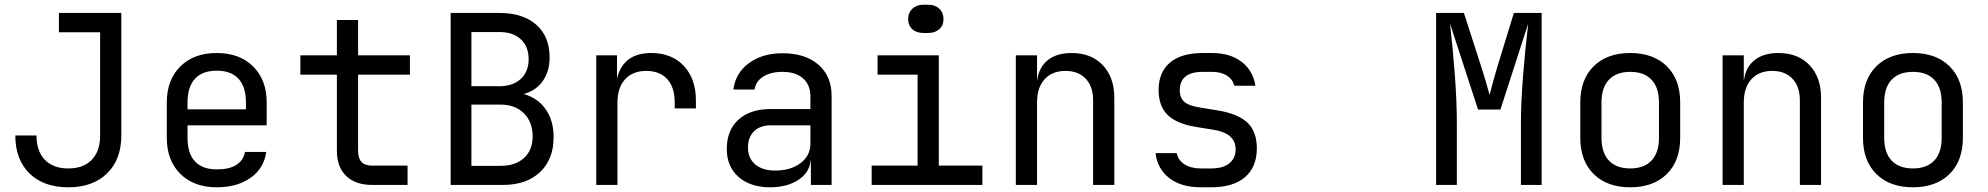

<svg xmlns="http://www.w3.org/2000/svg" viewBox="-20 -785 8440 815"><path d="M45 -210H135Q135 -143 170.5 -106.5Q206 -70 270 -70Q334 -70 369.5 -106.5Q405 -143 405 -210V-648H230V-730H495V-210Q495 -108 434.5 -49Q374 10 270 10Q165 10 105 -49Q45 -108 45 -210Z M1112 -253H776V-200Q776 -134 807.5 -100Q839 -66 900 -66Q1005 -66 1020 -140H1110Q1101 -71 1044 -30.5Q987 10 900 10Q803 10 745.5 -47Q688 -104 688 -200V-350Q688 -446 745.5 -503Q803 -560 900 -560Q997 -560 1054.5 -503Q1112 -446 1112 -350ZM776 -321H1024V-350Q1024 -416 992.5 -450.5Q961 -485 900 -485Q839 -485 807.5 -450.5Q776 -416 776 -350Z M1560 0Q1489 0 1449.5 -38Q1410 -76 1410 -145V-468H1255V-550H1410V-700H1500V-550H1720V-468H1500V-145Q1500 -113 1514.5 -97.5Q1529 -82 1560 -82H1710V0Z M2330 -203Q2330 -109 2272.5 -54.5Q2215 0 2115 0H1893V-730H2100Q2200 -730 2256.5 -680Q2313 -630 2313 -541Q2313 -482 2284 -441Q2255 -400 2203 -386Q2263 -369 2296.5 -321Q2330 -273 2330 -203ZM1981 -649V-419H2099Q2157 -419 2190.5 -450Q2224 -481 2224 -534Q2224 -587 2191 -618Q2158 -649 2100 -649ZM2105 -81Q2168 -81 2204.5 -114.5Q2241 -148 2241 -206Q2241 -267 2204 -304Q2167 -341 2105 -341H1981V-81Z M2934 -358V-325H2844V-350Q2844 -414 2812.5 -449Q2781 -484 2723 -484Q2666 -484 2633.5 -448.5Q2601 -413 2601 -350V0H2511V-550H2599V-452Q2626 -560 2744 -560Q2831 -560 2882.5 -505.5Q2934 -451 2934 -358Z M3510 -378V0H3422V-105H3421Q3417 -53 3369 -21.5Q3321 10 3249 10Q3165 10 3115 -34Q3065 -78 3065 -153Q3065 -232 3114.5 -277Q3164 -322 3250 -322H3420V-375Q3420 -425 3388.5 -452.5Q3357 -480 3301 -480Q3252 -480 3220 -460Q3188 -440 3183 -405H3093Q3102 -475 3159 -517Q3216 -559 3302 -559Q3398 -559 3454 -510.5Q3510 -462 3510 -378ZM3420 -175V-253H3252Q3207 -253 3181 -228Q3155 -203 3155 -159Q3155 -113 3186 -87Q3217 -61 3270 -61Q3336 -61 3378 -92.5Q3420 -124 3420 -175Z M3900 -645Q3870 -645 3852.5 -661Q3835 -677 3835 -704Q3835 -731 3853 -748Q3871 -765 3900 -765H3920Q3949 -765 3967 -748Q3985 -731 3985 -704Q3985 -677 3967 -661Q3949 -645 3920 -645ZM4150 0H3680V-82H3875V-468H3705V-550H3965V-82H4150Z M4710 -370V0H4620V-360Q4620 -418 4588.5 -451Q4557 -484 4503 -484Q4446 -484 4414 -448.5Q4382 -413 4382 -350V0H4292V-550H4382V-445H4383Q4390 -500 4428 -530Q4466 -560 4529 -560Q4612 -560 4661 -508.5Q4710 -457 4710 -370Z M5078 10Q4994 10 4943.5 -29Q4893 -68 4885 -135H4975Q4981 -105 5008 -87.5Q5035 -70 5078 -70H5120Q5172 -70 5198.5 -92Q5225 -114 5225 -151Q5225 -219 5132 -234L5058 -246Q4976 -259 4937 -296.5Q4898 -334 4898 -403Q4898 -478 4946 -519Q4994 -560 5086 -560H5124Q5202 -560 5250.5 -522.5Q5299 -485 5309 -421H5219Q5213 -448 5188 -464Q5163 -480 5124 -480H5086Q4988 -480 4988 -402Q4988 -369 5007.5 -352.5Q5027 -336 5071 -329L5145 -317Q5234 -303 5274.5 -265Q5315 -227 5315 -155Q5315 -77 5265.5 -33.5Q5216 10 5120 10Z M6076 0V-730H6194L6270 -494Q6288 -438 6303 -382Q6317 -438 6334 -495L6406 -730H6524V0H6436V-265Q6436 -348 6445 -462.5Q6454 -577 6467 -685L6349 -320H6254L6135 -685Q6147 -581 6155.5 -467Q6164 -353 6164 -265V0Z M6688 -200V-350Q6688 -448 6745 -504Q6802 -560 6900 -560Q6998 -560 7055 -504Q7112 -448 7112 -351V-200Q7112 -102 7055 -46Q6998 10 6900 10Q6802 10 6745 -46Q6688 -102 6688 -200ZM7022 -200V-350Q7022 -413 6990.5 -446.5Q6959 -480 6900 -480Q6841 -480 6809.5 -446.5Q6778 -413 6778 -350V-200Q6778 -137 6809.5 -103.5Q6841 -70 6900 -70Q6959 -70 6990.5 -103.5Q7022 -137 7022 -200Z M7710 -370V0H7620V-360Q7620 -418 7588.5 -451Q7557 -484 7503 -484Q7446 -484 7414 -448.5Q7382 -413 7382 -350V0H7292V-550H7382V-445H7383Q7390 -500 7428 -530Q7466 -560 7529 -560Q7612 -560 7661 -508.5Q7710 -457 7710 -370Z M7888 -200V-350Q7888 -448 7945 -504Q8002 -560 8100 -560Q8198 -560 8255 -504Q8312 -448 8312 -351V-200Q8312 -102 8255 -46Q8198 10 8100 10Q8002 10 7945 -46Q7888 -102 7888 -200ZM8222 -200V-350Q8222 -413 8190.5 -446.5Q8159 -480 8100 -480Q8041 -480 8009.5 -446.5Q7978 -413 7978 -350V-200Q7978 -137 8009.5 -103.5Q8041 -70 8100 -70Q8159 -70 8190.5 -103.5Q8222 -137 8222 -200Z"/></svg>

Font: JetBrains Mono
Style: Regular
Weight: 400
Monospace: yes
Designer: Philipp Nurullin, Konstantin Bulenkov
Foundry: JetBrains
Version: Version 2.001;December 29, 2023;FontCreator 11.5.0.2427 32-b